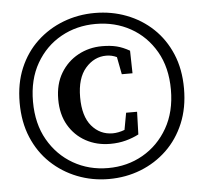

<svg xmlns="http://www.w3.org/2000/svg" viewBox="-51 -733 851 803"><g transform="rotate(-5 375.0 -331.5)"><path d="M86 -333Q86 -240 125 -172Q164 -104 229.5 -66.5Q295 -29 375 -29Q456 -29 521.5 -66.5Q587 -104 626 -172Q665 -240 665 -333Q665 -426 626 -493.5Q587 -561 521.5 -597.5Q456 -634 375 -634Q295 -634 229.5 -597.5Q164 -561 125 -493.5Q86 -426 86 -333ZM30 -333Q30 -414 57 -478Q84 -542 132 -587Q180 -632 242.5 -656Q305 -680 375 -680Q446 -680 508.5 -656Q571 -632 618.5 -587Q666 -542 693 -478Q720 -414 720 -333Q720 -252 693 -187.5Q666 -123 618.5 -77.5Q571 -32 508.5 -7.5Q446 17 375 17Q305 17 242.5 -7.5Q180 -32 132 -77.5Q84 -123 57 -187.5Q30 -252 30 -333ZM407 -172Q418 -172 431 -174.5Q444 -177 457 -182L470 -253H516L513 -158Q488 -145 458 -137Q428 -129 393 -129Q336 -129 290.5 -154Q245 -179 218.5 -224.5Q192 -270 192 -333Q192 -397 219.5 -443Q247 -489 293 -514Q339 -539 394 -539Q429 -539 455 -532.5Q481 -526 509 -510L511 -415H466L452 -488Q431 -498 408 -498Q357 -498 320.5 -456Q284 -414 284 -334Q284 -254 319 -213Q354 -172 407 -172Z"/></g></svg>

Font: Source Serif Pro Semibold
Style: Regular
Weight: 600
Designer: Frank Grießhammer
Foundry: Adobe Systems Incorporated
Version: Version 3.000;hotconv 1.0.109;makeotfexe 2.5.65596